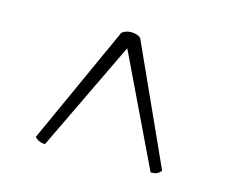

<svg xmlns="http://www.w3.org/2000/svg" viewBox="-66 -802 727 590"><g transform="rotate(15 297.0 -506.5)"><path d="M118 -306Q98 -306 85 -320L256 -697Q268 -707 286 -707Q304 -707 316 -697L487 -320Q480 -312 473.5 -309Q467 -306 454 -306L286 -656Z"/></g></svg>

Font: Petrona Light
Style: Regular
Weight: 300
Designer: Ringo R. Seeber
Foundry: Ringo R. Seeber
Version: Version 2.001; ttfautohint (v1.8.3)